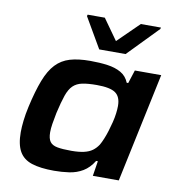

<svg xmlns="http://www.w3.org/2000/svg" viewBox="-82 -799 817 882"><g transform="rotate(10 326.5 -358.5)"><path d="M228 8Q164 8 124 -5Q84 -18 65.5 -50.5Q47 -83 47 -140Q47 -164 50.5 -194.5Q54 -225 62 -261Q79 -337 98.5 -387.5Q118 -438 145 -466.5Q172 -495 210.5 -506.5Q249 -518 305 -518Q349 -518 385.5 -513Q422 -508 448.5 -493Q475 -478 487 -448H494L514 -510H637L529 0H408L419 -70H411Q390 -36 361.5 -19Q333 -2 298.5 3Q264 8 228 8ZM290 -96Q325 -96 349 -101.5Q373 -107 388.5 -118.5Q404 -130 415 -147Q422 -159 429.5 -177Q437 -195 443.5 -216Q450 -237 455.5 -259Q461 -281 463.5 -301Q466 -321 466 -336Q466 -379 441 -396.5Q416 -414 354 -414Q312 -414 286 -408.5Q260 -403 243.5 -387Q227 -371 216 -339.5Q205 -308 193 -255Q187 -225 183.5 -203Q180 -181 180 -163Q180 -134 190.5 -119.5Q201 -105 225 -100.5Q249 -96 290 -96ZM336 -577 254 -718 256 -725H336L405 -628L504 -725H598L596 -718L459 -577Z"/></g></svg>

Font: Saira Expanded SemiBold
Style: Italic
Weight: 600
Width: 7
Italic angle: -12°
Designer: Hector Gatti with collaboration of the Omnibus-Type team
Foundry: Omnibus-Type
Version: Version 1.101